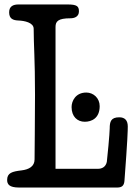

<svg xmlns="http://www.w3.org/2000/svg" viewBox="-20 -841 617 861"><path d="M77 -77C35 -72 12 -66 12 -34C12 -15 21 0 66 0H505C525 0 536 -7 538 -29C552 -213 553 -256 553 -274C553 -302 539 -315 515 -315C477 -315 472 -295 472 -265C472 -245 461 -127 459 -115C454 -92 437 -84 419 -84H229V-720C229 -745 240 -759 296 -759C312 -759 334 -765 334 -790C334 -813 325 -821 283 -821H63C41 -821 21 -814 21 -786C21 -757 38 -750 63 -749C89 -748 131 -740 131 -712C131 -639 137 -577 137 -416C137 -301 135 -156 135 -126C135 -95 110 -81 77 -77ZM301 -361C301 -318 327 -295 360 -295C390 -295 427 -310 427 -365C427 -401 399 -426 367 -426C319 -426 301 -388 301 -361Z"/></svg>

Font: Life Savers
Style: ExtraBold
Weight: 800
Designer: Pablo Impallari, Rodrigo Fuenzalida, Brenda Gallo
Foundry: Pablo Impallari, Rodrigo Fuenzalida, Brenda Gallo
Version: Version 3.000